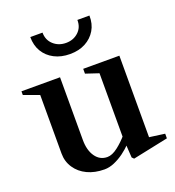

<svg xmlns="http://www.w3.org/2000/svg" viewBox="-146 -850 885 973"><g transform="rotate(-20 296.5 -363.5)"><path d="M252 16Q200 16 160 -3Q120 -22 97 -56.5Q74 -91 74 -134V-462L85 -446L-9 -480V-500H199V-162Q199 -106 223 -72Q247 -38 287 -38Q313 -38 344 -62Q375 -86 400 -116L394 -98V-462L405 -447L324 -474V-500H519V-49L507 -62L602 -49V-24L411 16L401 6L396 -72L402 -65Q383 -44 357.5 -25.5Q332 -7 305 4.5Q278 16 252 16ZM288 -593Q240 -593 203.5 -612Q167 -631 147 -664.5Q127 -698 127 -743H193Q193 -703 220.5 -678Q248 -653 288 -653Q328 -653 355 -678Q382 -703 381 -743H446Q447 -698 427 -664.5Q407 -631 371.5 -612Q336 -593 288 -593Z"/></g></svg>

Font: Wittgenstein SemiBold
Style: Regular
Weight: 600
Designer: Jörg Drees
Foundry: Jörg Drees
Version: Version 1.500